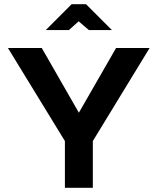

<svg xmlns="http://www.w3.org/2000/svg" viewBox="-20 -900 737 920"><path d="M18.1 -669.9H180.2L357.9 -359.9L536.1 -669.9H696.8L424.8 -224.1V0H291V-224.1ZM199.2 -755.9 323.2 -879.9H392.1L516.1 -755.9H405.8L356.9 -797.9L310.1 -755.9Z"/></svg>

Font: LT Wave Text Bold
Style: Regular
Weight: 700
Designer: Daniel Lyons
Version: Version 2.5 (Glyphs App)